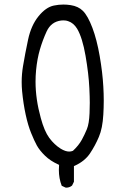

<svg xmlns="http://www.w3.org/2000/svg" viewBox="-20 -738 540 852"><path d="M273.9 94.7Q288.6 94.7 299.8 85.4L308.1 68.4V-1L312.5 -2.9Q355.5 -22.5 378.9 -56.6Q402.8 -92.3 418.9 -130.9Q435.1 -168.5 438.5 -229.5Q440.4 -260.3 440.4 -291.3Q440.4 -322.3 438.5 -353.5Q435.1 -416 422.4 -489.3Q409.7 -562.5 390.1 -614.3Q369.6 -668.5 347.7 -689.9Q327.6 -710 293.5 -715.3Q277.3 -717.8 261.2 -717.8Q240.2 -717.8 219.2 -713.4Q183.6 -706.1 150.9 -665.8Q118.2 -625.5 104.7 -562.5Q91.3 -499.5 82 -443.8Q76.2 -408.7 76.2 -373.5Q76.2 -353.5 78.1 -333Q83.5 -277.3 94 -229Q104.5 -180.7 118.2 -147.5Q131.8 -113.8 143.6 -92.3Q156.2 -69.8 179.9 -46.9Q203.6 -23.9 237.3 -8.8L242.2 -6.3Q241.2 7.3 241.2 16.1Q241.2 53.7 253.9 86.4L270.5 94.2Q272 94.7 273.9 94.7ZM287.1 -65.4Q270.5 -65.4 249.5 -78.1Q220.7 -96.2 198.7 -126Q176.8 -155.8 161.1 -213.9Q137.7 -297.9 137.7 -375.5Q137.7 -401.4 140.1 -426.3Q145 -477.1 157 -518.1Q168.9 -559.1 187 -598.6Q207 -641.6 251.5 -647Q256.3 -647.5 260.5 -647.5Q264.6 -647.5 270 -647Q275.4 -646.5 282.7 -644Q306.6 -636.2 322.3 -610.4Q345.7 -570.8 359.6 -490.5Q373.5 -410.2 376.5 -346.7Q378.4 -308.6 378.4 -282Q378.4 -255.4 377.4 -236.3Q375.5 -189 365.5 -164.8Q355.5 -140.6 343.3 -118.2Q329.1 -92.3 303.7 -68.8Q295.4 -65.4 287.1 -65.4Z"/></svg>

Font: Bakudai
Style: ExtraLight
Weight: 200
Version: Version 1.48